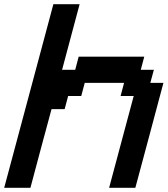

<svg xmlns="http://www.w3.org/2000/svg" viewBox="-20 -895 799 915"><path d="M500 0H625Q647.5 -83 692.1 -250Q736.8 -417 758.8 -500H696.3L713.4 -562.5H650.9L667.5 -625H355L338.4 -562.5H275.9L359.4 -875H234.4Q195.3 -729 117.2 -437.5Q39.1 -146 0 0H125Q141.6 -62.5 175 -187.5Q208.5 -312.5 225.6 -375H288.1L304.7 -437.5H367.2L383.8 -500H571.3L554.7 -437.5H617.2Z"/></svg>

Font: Faithful 32x
Style: Oblique
Weight: 400
Foundry: Faithful Resource Pack
Version: Version 1.0; January 27, 2023